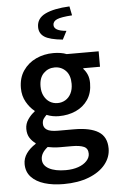

<svg xmlns="http://www.w3.org/2000/svg" viewBox="-63 -792 646 1052"><g transform="rotate(-5 260.0 -266.5)"><path d="M244 217Q185 217 139 203Q93 189 66.5 160.5Q40 132 40 89Q40 58 58.5 31.5Q77 5 110 -16V-20Q92 -32 79 -52Q66 -72 66 -102Q66 -130 82.5 -154Q99 -178 120 -193V-197Q95 -216 75.5 -250Q56 -284 56 -327Q56 -383 83 -422.5Q110 -462 154 -482.5Q198 -503 250 -503Q270 -503 289 -500Q308 -497 322 -491H498V-406H406V-402Q420 -387 428 -367.5Q436 -348 436 -322Q436 -268 411 -231Q386 -194 344 -175Q302 -156 250 -156Q234 -156 217 -159Q200 -162 183 -169Q173 -159 166 -149Q159 -139 159 -122Q159 -101 177 -89Q195 -77 239 -77H326Q415 -77 460.5 -48.5Q506 -20 506 44Q506 92 474 131.5Q442 171 383 194Q324 217 244 217ZM250 -228Q273 -228 292.5 -239.5Q312 -251 323.5 -273.5Q335 -296 335 -327Q335 -374 310.5 -399Q286 -424 250 -424Q214 -424 189 -399Q164 -374 164 -327Q164 -296 176 -273.5Q188 -251 207 -239.5Q226 -228 250 -228ZM262 142Q301 142 331 131.5Q361 121 378 102.5Q395 84 395 63Q395 34 372.5 24Q350 14 308 14H241Q221 14 205 12Q189 10 174 7Q155 22 145.5 38Q136 54 136 72Q136 105 170 123.5Q204 142 262 142ZM308 -572Q236 -579 207.5 -598Q179 -617 179 -652Q179 -700 226.5 -723Q274 -746 360 -750L370 -700Q309 -696 286.5 -686Q264 -676 264 -656Q264 -640 280.5 -630.5Q297 -621 332 -618Z"/></g></svg>

Font: Source Sans 3 SemiBold
Style: Regular
Weight: 600
Designer: Paul D. Hunt
Foundry: Adobe
Version: Version 3.046;hotconv 1.0.118;makeotfexe 2.5.65603